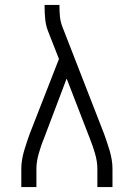

<svg xmlns="http://www.w3.org/2000/svg" viewBox="-20 -755 540 775"><path d="M66 0V-74Q66 -92 69 -110Q72 -128 77 -145.5Q82 -163 88 -180.5Q94 -198 100 -215L218 -517L174 -629Q165 -652 162.5 -677.5Q160 -703 160 -728V-735H220V-728Q220 -708 222 -688Q224 -668 231 -649L400 -215Q406 -198 412 -180.5Q418 -163 423 -145.5Q428 -128 431 -110Q434 -92 434 -74V0H373V-74Q373 -89 370.5 -104.5Q368 -120 363.5 -135.5Q359 -151 354 -165.5Q349 -180 343 -195L249 -438L157 -195Q151 -181 146 -166Q141 -151 136.5 -135.5Q132 -120 129.5 -104.5Q127 -89 127 -74V0Z"/></svg>

Font: Iosevka Term Curly Light
Style: Regular
Weight: 300
Designer: Belleve Invis
Foundry: Belleve Invis
Version: Version 32.3.0